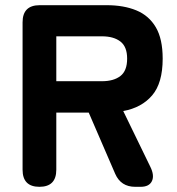

<svg xmlns="http://www.w3.org/2000/svg" viewBox="-20 -720 681 740"><path d="M132 0Q67 0 67 -66V-634Q67 -700 133 -700H391Q457 -700 505.5 -680Q554 -660 580.5 -615Q607 -570 607 -494Q607 -400 566.5 -352.5Q526 -305 455 -292L559 -78Q576 -44 565.5 -22Q555 0 522 0H501Q446 0 424 -50L322 -286H197V-66Q197 0 132 0ZM197 -407H373Q418 -407 444 -427Q470 -447 470 -494Q470 -540 444 -560Q418 -580 373 -580H197Z"/></svg>

Font: Zen Maru Gothic Black
Style: Regular
Weight: 900
Designer: Yoshimichi Ohira
Foundry: Positype
Version: Version 1.001